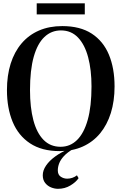

<svg xmlns="http://www.w3.org/2000/svg" viewBox="-20 -912 743 1174"><path d="M345 12Q235.5 12 163.8 -35.5Q92 -83 57.2 -167.2Q22.5 -251.5 22.5 -361Q22.5 -450.5 45.2 -522.8Q68 -595 111.8 -646.5Q155.5 -698 218.2 -725.2Q281 -752.5 361 -752.5Q470 -752.5 540.8 -706.5Q611.5 -660.5 646 -577.5Q680.5 -494.5 680.5 -383.5Q680.5 -294 657.8 -221.2Q635 -148.5 591.8 -96.2Q548.5 -44 486.2 -16Q424 12 345 12ZM350.5 -14.5Q409 -14.5 451.2 -56Q493.5 -97.5 516.5 -179.5Q539.5 -261.5 539.5 -383.5Q539.5 -484.5 519 -561.8Q498.5 -639 457 -682.5Q415.5 -726 352.5 -726Q294 -726 251.5 -685.8Q209 -645.5 186.2 -564.5Q163.5 -483.5 163.5 -361Q163.5 -255 184 -177.2Q204.5 -99.5 246 -57Q287.5 -14.5 350.5 -14.5ZM334.5 242.5Q313.5 242.5 292 233.8Q270.5 225 256 206.5Q241.5 188 241.5 159.5Q241.5 130 261.5 100.5Q281.5 71 317.5 44.8Q353.5 18.5 401 -1L412 -5L427.5 -1Q391.5 20 371 42.2Q350.5 64.5 342 86.5Q333.5 108.5 333.5 130Q333.5 156.5 351.5 168.5Q369.5 180.5 391 180.5Q407.5 180.5 423 175Q438.5 169.5 450.5 160L460.5 177.5Q444 202 410.2 222.2Q376.5 242.5 334.5 242.5ZM498.5 -891.5V-824H204.5V-891.5Z"/></svg>

Font: Merriweather 144pt SemiBold
Style: Regular
Weight: 600
Version: Version 2.100